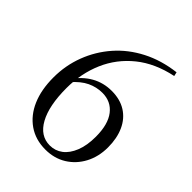

<svg xmlns="http://www.w3.org/2000/svg" viewBox="-215 -858 987 987"><g transform="rotate(45 279.0 -364.0)"><path d="M289 15Q217 15 164.5 -21.5Q112 -58 84 -123Q56 -188 56 -277Q56 -364 86 -443Q116 -522 171.5 -585.5Q227 -649 306.5 -690Q386 -731 485 -743L490 -721Q375 -697 297.5 -634.5Q220 -572 181 -482Q142 -392 142 -286Q142 -158 181 -87Q220 -16 290 -16Q329 -16 359.5 -39Q390 -62 408 -107Q426 -152 426 -215Q426 -305 389.5 -352Q353 -399 290 -399Q248 -399 209 -380.5Q170 -362 132 -318L113 -329H120Q198 -440 317 -440Q378 -440 421 -413Q464 -386 486.5 -336.5Q509 -287 509 -221Q509 -153 480.5 -99.5Q452 -46 402.5 -15.5Q353 15 289 15Z"/></g></svg>

Font: Noto Serif JP ExtraLight
Style: Regular
Weight: 400
Version: Version 2.003-H1;hotconv 1.1.1;makeotfexe 2.6.0